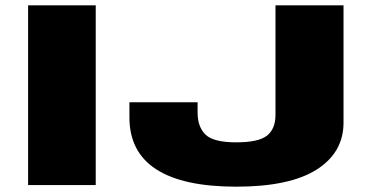

<svg xmlns="http://www.w3.org/2000/svg" viewBox="-20 -695 1379 721"><path d="M85.5 0H339.5V-675H85.5ZM867 6Q1067.5 6 1168.8 -58Q1270 -122 1270 -235V-675H1014.5V-263.5Q1014.5 -211.5 983 -186Q951.5 -160.5 867 -160.5Q781.5 -160.5 751.8 -189.5Q722 -218.5 722 -272.5V-311H466V-254.5Q466 -124 567 -59Q668 6 867 6Z"/></svg>

Font: Anybody Expanded Black
Style: Regular
Weight: 900
Width: 7
Designer: Tyler Finck
Foundry: Etcetera Type Company
Version: Version 1.113;gftools[0.9.25]